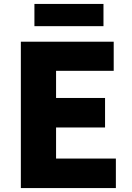

<svg xmlns="http://www.w3.org/2000/svg" viewBox="-20 -956 670 976"><path d="M86 0H569V-150H265V-308H514V-458H265V-596H558V-744H86ZM155 -823H506V-936H155Z"/></svg>

Font: Noto Sans CJK Black
Style: Bold
Weight: 900
Designer: Ryoko NISHIZUKA (kana & ideographs); Paul D. Hunt (Latin, Greek & Cyrillic); Wenlong ZHANG (bopomofo); Sandoll Communica
Foundry: Adobe Systems Incorporated
Version: Version 1.000;PS 1;hotconv 1.0.78;makeotf.lib2.5.61930